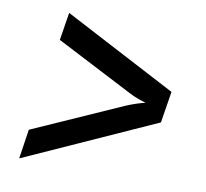

<svg xmlns="http://www.w3.org/2000/svg" viewBox="-65 -670 731 681"><g transform="rotate(10 300.0 -329.5)"><path d="M46 -60 62 -166 384 -309Q405 -318 424 -324Q443 -330 453 -332Q443 -335 426 -341Q409 -347 392 -356L115 -499L131 -599L537 -386L519 -273Z"/></g></svg>

Font: NKDuy Mono SemiBold
Style: Italic
Weight: 600
Italic angle: -9°
Monospace: yes
Designer: NKDuy
Foundry: NKDuy
Version: Version 2.251; ttfautohint (v1.8.4.7-5d5b)